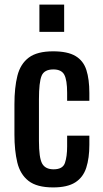

<svg xmlns="http://www.w3.org/2000/svg" viewBox="-20 -810 451 838"><path d="M212 8Q141 8 104.5 -20.5Q68 -49 55.5 -101Q43 -153 43 -222V-355Q43 -428 56 -479.5Q69 -531 105.5 -558.5Q142 -586 212 -586Q275 -586 309.5 -565.5Q344 -545 357 -504.5Q370 -464 370 -404V-370H273V-405Q273 -461 260.5 -484Q248 -507 213 -507Q173 -507 161.5 -479Q150 -451 150 -377V-195Q150 -121 164 -96Q178 -71 214 -71Q254 -71 263.5 -99Q273 -127 273 -171V-218H370V-178Q370 -120 356.5 -78Q343 -36 308.5 -14Q274 8 212 8ZM152 -671V-790H260V-671Z"/></svg>

Font: Oswald
Style: Regular
Weight: 400
Designer: Vernon Adams
Foundry: Vernon Adams
Version: Version 4.103; ttfautohint (v1.8.3)